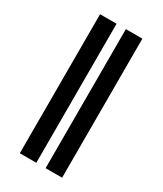

<svg xmlns="http://www.w3.org/2000/svg" viewBox="-181 -782 722 851"><g transform="rotate(30 180.0 -356.0)"><path d="M154.5 -711.6V0H70V-711.6ZM286.6 -711.6V0H202.1V-711.6Z"/></g></svg>

Font: Interface
Style: Bold
Weight: 700
Designer: Rasmus Andersson
Foundry: rsms
Version: Version 1.8